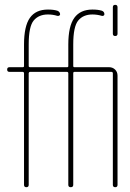

<svg xmlns="http://www.w3.org/2000/svg" viewBox="-20 -780 540 800"><path d="M450.2 -639.6V-750Q450.2 -759.8 460 -759.8Q469.7 -759.8 469.7 -750V-639.6Q469.7 -629.9 460 -629.9Q450.2 -629.9 450.2 -639.6ZM19.5 -480.5Q9.8 -480.5 9.8 -490.2Q9.8 -500 19.5 -500H75.2Q80.1 -500 80.1 -504.9V-594.7Q80.1 -670.9 104.5 -705.6Q128.9 -740.2 179.7 -740.2Q203.1 -740.2 218.8 -735.4Q229.5 -731.4 230.5 -720.7Q230.5 -716.8 226.6 -714.8Q222.7 -712.9 218.8 -713.9Q200.2 -719.7 179.7 -719.7Q141.6 -719.7 120.6 -694.8Q99.6 -669.9 99.6 -594.7V-504.9Q99.6 -500 105.5 -500H259.8Q264.6 -500 264.6 -504.9V-594.7Q264.6 -670.9 289.6 -705.6Q314.5 -740.2 365.2 -740.2Q388.7 -740.2 404.3 -735.4Q415 -731.4 415 -720.7Q415 -716.8 411.6 -714.8Q408.2 -712.9 404.3 -713.9Q384.8 -719.7 365.2 -719.7Q327.1 -719.7 306.2 -694.8Q285.2 -669.9 285.2 -594.7V-504.9Q285.2 -500 290 -500H434.6Q449.2 -500 459.5 -490.2Q469.7 -480.5 469.7 -464.8V-9.8Q469.7 0 460 0Q450.2 0 450.2 -9.8V-474.6Q450.2 -479.5 445.3 -480.5H290Q285.2 -480.5 285.2 -474.6V-9.8Q285.2 0 274.9 0Q264.6 0 264.6 -9.8V-474.6Q264.6 -479.5 259.8 -480.5H105.5Q100.6 -480.5 99.6 -474.6V-9.8Q99.6 0 89.8 0Q80.1 0 80.1 -9.8V-474.6Q80.1 -479.5 75.2 -480.5Z"/></svg>

Font: Rounded-X Mgen+ 1m thin
Style: Regular
Weight: 100
Designer: [Source Han Sans]
Ryoko NISHIZUKA  (kana & ideographs); Paul D. Hunt (Latin, Greek & Cyrillic); Wenlong ZHANG  (bopomofo
Version: Version 1.059.20150602